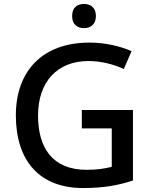

<svg xmlns="http://www.w3.org/2000/svg" viewBox="-20 -990 767 969"><path d="M404 -970C371 -970 344 -953 344 -909C344 -866 371 -848 404 -848C436 -848 464 -866 464 -909C464 -953 436 -970 404 -970ZM393 -435V-342H544V-148C511 -140 474 -133 417 -133C243 -133 172 -246 172 -407C172 -576 268 -682 427 -682C493 -682 556 -664 605 -642L644 -732C583 -758 510 -775 431 -775C195 -775 60 -632 60 -408C60 -178 180 -41 399 -41C500 -41 575 -54 651 -79V-435Z"/></svg>

Font: Noto Sans Tamil UI Medium
Style: Regular
Weight: 500
Designer: Jelle Bosma - Monotype Design Team
Foundry: Monotype Imaging Inc.
Version: Version 2.004